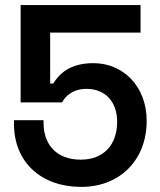

<svg xmlns="http://www.w3.org/2000/svg" viewBox="-20 -720 627 754"><path d="M61 -700V-318H224C236 -341 264 -371 320 -371C390 -371 440 -324 440 -242C440 -151 387 -93 297 -93C203 -93 151 -151 151 -238V-248H35V-233C35 -82 143 14 299 14C452 14 556 -93 556 -245C556 -384 461 -472 347 -472C254 -472 213 -430 189 -392H177V-592H532V-700Z"/></svg>

Font: Space Text SemiBold
Style: Regular
Weight: 600
Designer: Florian Karsten (Space Text), Colophon Foundry (Space Mono)
Foundry: Florian Karsten
Version: Version 1.003;PS 001.003;hotconv 1.0.88;makeotf.lib2.5.64775